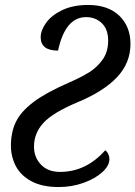

<svg xmlns="http://www.w3.org/2000/svg" viewBox="-20 -744 546 774"><path d="M24 -156Q24 -212 44.5 -253.5Q65 -295 115.5 -333Q166 -371 258 -411Q306 -432 338.5 -452Q371 -472 393.5 -503.5Q416 -535 416 -580Q416 -626 390.5 -650.5Q365 -675 327 -675Q243 -675 214 -540Q144 -540 144 -594Q144 -621 165.5 -651.5Q187 -682 230.5 -703Q274 -724 335 -724Q416 -724 461 -680.5Q506 -637 506 -567Q506 -490 451.5 -432.5Q397 -375 293 -332Q193 -290 155 -248.5Q117 -207 117 -153Q117 -110 145 -80.5Q173 -51 222 -51Q327 -51 404 -138Q411 -134 416 -124Q421 -114 421 -102Q421 -76 392.5 -50Q364 -24 317 -7Q270 10 216 10Q150 10 106.5 -13.5Q63 -37 43.5 -75Q24 -113 24 -156Z"/></svg>

Font: Noto Serif Narrow
Style: Italic
Weight: 400
Width: 4
Italic angle: -12°
Designer: Monotype Design Team
Foundry: Monotype Imaging Inc.
Version: Version 1.001